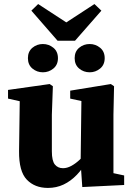

<svg xmlns="http://www.w3.org/2000/svg" viewBox="-20 -904 647 939"><path d="M214.5 15.1Q150 15.1 111.1 -25.4Q72.2 -65.9 73.2 -164.9L76.9 -433.8L108.5 -401.8L19.3 -421.8V-464.2L223 -493L238.6 -482.3L233.6 -342.7V-164Q233.6 -117.4 248.3 -99.4Q263 -81.4 288.2 -81.4Q308.2 -81.4 329.4 -93Q350.7 -104.7 370.9 -123.9Q391.1 -143 405.9 -163.7L428.7 -124.3H409.4Q386 -80.5 356 -49.3Q326.1 -18.2 290.9 -1.5Q255.7 15.1 214.5 15.1ZM382.4 10.8 374.3 -106.9V-108.2L378.1 -409.9L323.3 -421.8V-460.6L522.1 -493L537.8 -482.3L534.8 -342.7V-57.1L587.2 -45.9V0.7ZM189.8 -550.4Q160.4 -550.4 138.5 -568.8Q116.5 -587.1 116.5 -619.6Q116.5 -652.1 138.5 -670.4Q160.4 -688.7 189.8 -688.7Q218.7 -688.7 241.1 -670.4Q263.4 -652.1 263.4 -619.6Q263.4 -587.1 241.1 -568.8Q218.7 -550.4 189.8 -550.4ZM418.7 -550.4Q389 -550.4 367.1 -568.8Q345.1 -587.1 345.1 -619.6Q345.1 -652.1 367.1 -670.4Q389 -688.7 418.7 -688.7Q447.4 -688.7 469.7 -670.4Q492 -652.1 492 -619.6Q492 -587.1 469.7 -568.8Q447.4 -550.4 418.7 -550.4ZM166.6 -884.2 347.7 -766.1H260.8L441.9 -884.2L475.8 -851.9L346.9 -704.8H261.6L133.4 -851.9Z"/></svg>

Font: Source Serif 4 Variable
Style: Regular
Weight: 400
Designer: Frank Grießhammer
Foundry: Adobe
Version: Version 4.005;hotconv 1.1.0;makeotfexe 2.6.0